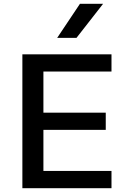

<svg xmlns="http://www.w3.org/2000/svg" viewBox="-20 -984 700 1004"><path d="M97 0H563V-90H207V-305H533V-395H207V-610H563V-700H97ZM279 -786H380L519 -964H398Z"/></svg>

Font: Uncut Plan8
Style: Regular
Weight: 400
Designer: Kasper Nordkvist
Foundry: UNCUT.wtf
Version: Version 1.002;Glyphs 3.1.2 (3151)